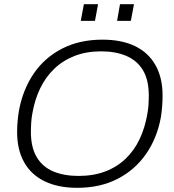

<svg xmlns="http://www.w3.org/2000/svg" viewBox="-20 -888 833 920"><path d="M350 12Q259 12 194.5 -19Q130 -50 96 -110Q62 -170 62 -256Q62 -283 64.5 -309Q67 -335 71 -359Q90 -460 142 -536Q194 -612 277.5 -655Q361 -698 471 -698Q563 -698 627 -667Q691 -636 725 -576Q759 -516 759 -430Q759 -404 757 -378.5Q755 -353 751 -327Q733 -227 680 -150.5Q627 -74 543.5 -31Q460 12 350 12ZM356 -45Q428 -45 484.5 -66.5Q541 -88 582.5 -128Q624 -168 649.5 -222.5Q675 -277 686 -342Q688 -354 689.5 -364.5Q691 -375 691.5 -386Q692 -397 692.5 -407.5Q693 -418 693 -429Q693 -505 665 -551.5Q637 -598 585.5 -620Q534 -642 465 -642Q394 -642 337.5 -620Q281 -598 239.5 -558Q198 -518 172 -463.5Q146 -409 135 -344Q133 -333 131.5 -322Q130 -311 129.5 -300Q129 -289 128.5 -278.5Q128 -268 128 -257Q128 -182 156 -135Q184 -88 235.5 -66.5Q287 -45 356 -45ZM367 -788 382 -868H450L435 -788ZM541 -788 555 -868H622L607 -788Z"/></svg>

Font: Archivo SemiBold ExtraLight
Style: Italic
Weight: 250
Italic angle: -10°
Version: Version 2.001